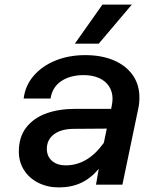

<svg xmlns="http://www.w3.org/2000/svg" viewBox="-20 -804 690 836"><path d="M410 -69Q376 -28 333.5 -8Q291 12 236 12Q187 12 147 -8Q107 -28 84.5 -63.5Q62 -99 62 -144Q62 -207 94 -248.5Q126 -290 181 -310Q236 -330 308 -330H464L467 -346Q470 -361 470 -374Q470 -405 454.5 -428.5Q439 -452 410.5 -464.5Q382 -477 345 -477Q286 -477 247 -451Q208 -425 200 -375H83Q90 -432 127 -474.5Q164 -517 222 -540.5Q280 -564 351 -564Q422 -564 475 -541.5Q528 -519 557.5 -477.5Q587 -436 587 -380Q587 -352 582 -331L513 0H398ZM266 -84Q362 -84 432 -182L445 -244L302 -243Q247 -243 215.5 -219.5Q184 -196 184 -156Q184 -123 206.5 -103.5Q229 -84 266 -84ZM426 -784H554L410 -614H306Z"/></svg>

Font: Azeret Mono Medium
Style: Italic
Weight: 500
Italic angle: -12°
Designer: Martin Vácha
Foundry: Displaay
Version: Version 1.000; Glyphs 3.0.3, build 3074